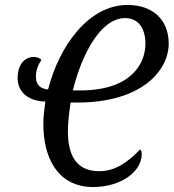

<svg xmlns="http://www.w3.org/2000/svg" viewBox="-20 -745 701 775"><path d="M357 10C469 9 552 -52 552 -123C552 -129 551 -137 546 -142C497 -92 447 -54 381 -54C299 -54 254 -103 254 -216C254 -244 259 -295 265 -331H291C556 -331 661 -463 661 -569C661 -662 600 -725 495 -725C337 -725 219 -559 174 -384C141 -387 125 -404 125 -435C125 -465 135 -484 147 -503C140 -511 129 -515 116 -515C75 -515 51 -478 51 -431C51 -372 95 -337 163 -335C159 -304 155 -277 155 -243C155 -115 208 10 357 10ZM304 -380H274C311 -530 388 -672 485 -672C543 -672 567 -624 567 -569C567 -485 506 -380 304 -380Z"/></svg>

Font: Noto Serif ExtraCondensed
Style: Italic
Weight: 400
Width: 2
Italic angle: -12°
Designer: Monotype Design Team
Foundry: Monotype Imaging Inc.
Version: Version 2.014